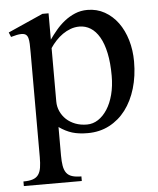

<svg xmlns="http://www.w3.org/2000/svg" viewBox="-50 -512 615 749"><g transform="rotate(-5 258.0 -137.5)"><path d="M85 -323.2Q85 -342.8 84.5 -356.7Q84 -370.6 81.3 -379.9Q78.6 -389.2 72.5 -393.6Q66.4 -397.9 55.2 -397.9Q47.4 -397.9 37.6 -396Q27.8 -394 14.2 -390.1L6.8 -408.2L144 -469.2H168V-366.2Q180.2 -383.8 195.6 -402.1Q210.9 -420.4 229.7 -435.3Q248.5 -450.2 271 -459.7Q293.5 -469.2 319.8 -469.2Q356.9 -469.2 387.2 -452.1Q417.5 -435.1 439 -405.8Q460.4 -376.5 472.2 -336.9Q483.9 -297.4 483.9 -252.9Q483.9 -195.8 469.5 -147.7Q455.1 -99.6 428.7 -64.7Q402.3 -29.8 364.5 -10Q326.7 9.8 279.8 9.8Q244.6 9.8 219 2Q193.4 -5.9 168 -23.9V86.9Q168 111.3 170.9 128.2Q173.8 145 181.6 155.8Q189.5 166.5 203.6 171.1Q217.8 175.8 240.2 175.8V193.8H13.2V175.8Q36.1 175.8 50.3 170.9Q64.5 166 72 155.3Q79.6 144.5 82.3 127.7Q85 110.8 85 86.9ZM168 -124Q168 -103.5 176.3 -85.2Q184.6 -66.9 199.2 -53.2Q213.9 -39.6 234.4 -31.7Q254.9 -23.9 279.8 -23.9Q303.2 -23.9 323.5 -37.1Q343.8 -50.3 359.1 -74Q374.5 -97.7 383.3 -131.1Q392.1 -164.6 392.1 -205.1Q392.1 -255.9 384 -293.9Q376 -332 361.3 -357.2Q346.7 -382.3 326.7 -394.8Q306.6 -407.2 283.2 -407.2Q265.1 -407.2 248.5 -401.1Q231.9 -395 217.3 -384.8Q202.6 -374.5 190.2 -361.1Q177.7 -347.7 168 -333Z"/></g></svg>

Font: Tunjung putih
Style: Regular
Weight: 400
Designer: R.S. Wihananto
Foundry: R.S. Wihananto
Version: Version 2.0.1